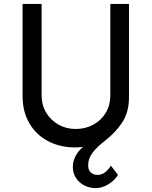

<svg xmlns="http://www.w3.org/2000/svg" viewBox="-20 -743 772 978"><path d="M429 99Q429 124 443 136Q457 148 477 148Q515 148 545 101L581 148Q563 177 531.5 196Q500 215 469 215Q419 215 385 184.5Q351 154 351 106Q351 79 364.5 52.5Q378 26 403 6Q379 8 365 8Q285 8 224 -24.5Q163 -57 129 -116Q95 -175 95 -253V-723H192V-256Q192 -208 215 -169.5Q238 -131 277.5 -108.5Q317 -86 365 -86Q415 -86 455.5 -108Q496 -130 519 -169Q542 -208 542 -256V-723H637V-248Q637 -173 604 -121.5Q571 -70 516 -27Q473 6 451 35.5Q429 65 429 99Z"/></svg>

Font: Josefin Sans
Style: Regular
Weight: 400
Designer: Santiago Orozco
Foundry: Typemade
Version: Version 2.000